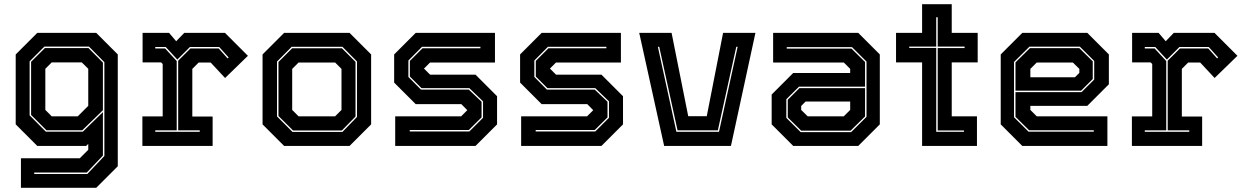

<svg xmlns="http://www.w3.org/2000/svg" viewBox="-20 -697 5945 917"><path d="M80 200V59H361L401.5 18.5V-10L391.5 0H158L55 -103V-437L158 -540H439.5L542.5 -437V97L439.5 200ZM143.5 134H397L478.5 48V-400L405 -474.5H192L121.5 -404V-146L199 -68H375.5L471.5 -161.5V46L394.5 127H143.5ZM201.5 -75 128.5 -148V-402L194.5 -467.5H402.5L471.5 -398V-170.5L373 -75ZM227 -141.5H351.5L401.5 -191.5V-368.5L370.5 -399H227L196.5 -368.5V-172Z M660 0V-141H757V-391.5L749.5 -399H661V-540H787.5L821.5 -500L860 -540H1054.5L1164 -430.5L1055 -324.5L986 -398.5H929L898.5 -368V-140.5H995.5V0ZM721.5 -67.5H934V-74.5H831V-407L889.5 -465.5H1024.5L1067 -418L1072 -422.5L1027 -472.5H887L827 -412.5L771.5 -472.5H721.5V-465.5H768.5L824 -405.5V-74.5H721.5Z M1337 0 1234 -103V-437L1337 -540H1649.5L1752.5 -437V-103L1649.5 0ZM1377 -67H1615.5L1685 -138.5V-403.5L1615.5 -473.5H1373L1303 -403V-141ZM1379.5 -74 1310 -143V-401L1375.5 -466.5H1613L1678 -401.5V-140.5L1613 -74ZM1406 -141.5H1580.5L1611 -172V-368L1580.5 -398.5H1406L1375.5 -368V-172Z M1867.5 0V-141.5H2182.5L2213 -172V-169.5L2183.5 -199.5H1965.5L1862.5 -302.5V-437L1965.5 -540H2344V-398.5H2034L2003.5 -368V-371L2034 -340.5H2251L2354 -237.5V-103L2251 0ZM1937 -69H2221.5L2287 -134.5V-213L2221.5 -276H1993L1937.5 -331.5V-406L1998 -466.5H2274.5V-473.5H1995.5L1930.5 -408V-329.5L1990.5 -269H2219L2280 -211V-136.5L2219 -76H1937Z M2469 0V-141.5H2784L2814.5 -172V-169.5L2785 -199.5H2567L2464 -302.5V-437L2567 -540H2945.5V-398.5H2635.5L2605 -368V-371L2635.5 -340.5H2852.5L2955.5 -237.5V-103L2852.5 0ZM2538.5 -69H2823L2888.5 -134.5V-213L2823 -276H2594.5L2539 -331.5V-406L2599.5 -466.5H2876V-473.5H2597L2532 -408V-329.5L2592 -269H2820.5L2881.5 -211V-136.5L2820.5 -76H2538.5Z M3152 0 3033 -540H3187.5L3267 -142H3355.5L3433.5 -540H3588L3471 0ZM3210.5 -67.5H3414L3503 -473.5H3496.5L3408.5 -74.5H3216L3128.5 -473.5H3122Z M3768.5 0 3665.5 -103V-245.5L3768.5 -348.5H4040.5V-368L4010 -398.5H3672.5V-540H4079L4182 -437V-103L4079 0ZM3806.5 -73 3742.5 -136V-220.5L3798 -276H4111.5V-141L4042.5 -73ZM3804 -66H4045L4118.5 -139V-403L4049 -472H3737.5V-465H4046.5L4111.5 -401V-283H3796L3735.5 -223V-134ZM3837.5 -141.5H4010L4040.5 -172V-212H3827.5L3806.5 -191V-172Z M4384 0V-399H4259.5V-540H4384V-677H4525.5V-540H4649.5V-399H4525.5V-141.5H4646V0ZM4451.5 -67.5H4584V-74H4458.5V-467.5H4587V-474.5H4458.5V-614.5H4451.5V-474.5H4322.5V-468H4451.5Z M5173 -540 5276 -437V-294.5L5173 -191.5H4901V-172L4931.5 -141.5H5269V0H4862.5L4759.5 -103V-437L4862.5 -540ZM5135 -467 5199 -404V-319.5L5143.5 -264H4830V-399L4899 -467ZM5137.5 -474H4896.5L4823 -401V-137L4892.5 -68H5204V-75H4895L4830 -139V-257H5145.5L5206 -317V-406ZM5104 -398.5H4931.5L4901 -368V-328H5114L5135 -349V-368Z M5386 0V-141H5483V-391.5L5475.5 -399H5387V-540H5513.5L5547.5 -500L5586 -540H5780.5L5890 -430.5L5781 -324.5L5712 -398.5H5655L5624.5 -368V-140.5H5721.5V0ZM5447.5 -67.5H5660V-74.5H5557V-407L5615.5 -465.5H5750.5L5793 -418L5798 -422.5L5753 -472.5H5613L5553 -412.5L5497.5 -472.5H5447.5V-465.5H5494.5L5550 -405.5V-74.5H5447.5Z"/></svg>

Font: Tourney ExtraBold
Style: Regular
Weight: 800
Designer: Tyler Finck
Foundry: Etcetera Type Co
Version: Version 1.015